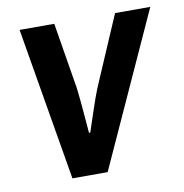

<svg xmlns="http://www.w3.org/2000/svg" viewBox="-65 -588 623 650"><g transform="rotate(-10 246.5 -263.0)"><path d="M163.1 -525.9 200.2 -299.8Q201.2 -292.5 202.4 -281.5Q203.6 -270.5 204.8 -258.1Q206.1 -245.6 207.3 -232.2Q208.5 -218.8 209.5 -206.1Q211.9 -175.8 214.8 -142.1H219.2L239.7 -203.6Q244.1 -216.3 248.5 -229.7Q252.9 -243.2 257.6 -255.9Q262.2 -268.6 266.6 -279.8Q271 -291 274.9 -299.8L372.1 -525.9H493.2L253.9 0H132.8L43.9 -525.9Z"/></g></svg>

Font: Archivo Narrow
Style: Bold Italic
Weight: 700
Italic angle: -8°
Designer: Hector Gatti
Foundry: Hector Gatti
Version: 1.002; ttfautohint (v0.8)